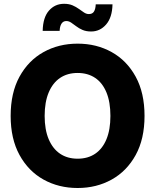

<svg xmlns="http://www.w3.org/2000/svg" viewBox="-20 -964 804 995"><path d="M382.3 10.3Q284.2 10.3 205.6 -33.4Q127 -77.1 81.1 -160.9Q35.2 -244.6 35.2 -363.3Q35.2 -482.9 81.1 -566.7Q127 -650.4 205.6 -694.1Q284.2 -737.8 382.3 -737.8Q480 -737.8 558.6 -694.1Q637.2 -650.4 683.1 -566.7Q729 -482.9 729 -363.3Q729 -244.1 683.1 -160.6Q637.2 -77.1 558.6 -33.4Q480 10.3 382.3 10.3ZM382.3 -141.6Q435.1 -141.6 473.1 -167.2Q511.2 -192.9 531.7 -242.4Q552.2 -292 552.2 -363.3Q552.2 -435.1 531.7 -484.9Q511.2 -534.7 473.1 -560.3Q435.1 -585.9 382.3 -585.9Q329.6 -585.9 291.5 -560.3Q253.4 -534.7 232.4 -484.9Q211.4 -435.1 211.4 -363.3Q211.4 -292 232.4 -242.4Q253.4 -192.9 291.5 -167.2Q329.6 -141.6 382.3 -141.6ZM452.1 -800.8Q426.8 -800.8 408 -808.8Q389.2 -816.9 375 -827.9Q360.8 -838.9 348.6 -846.9Q336.4 -855 323.7 -855Q307.6 -855 298.8 -841.6Q290 -828.1 289.1 -804.2H201.2Q202.6 -873.5 233.6 -908.9Q264.6 -944.3 312 -944.3Q337.4 -944.3 356 -936.3Q374.5 -928.2 388.9 -917.7Q403.3 -907.2 415.5 -899.2Q427.7 -891.1 440.4 -891.1Q459 -891.1 467 -904.1Q475.1 -917 476.1 -941.4H563Q561.5 -873.5 530 -837.2Q498.5 -800.8 452.1 -800.8Z"/></svg>

Font: Inter 20pt ExtraBold
Style: Regular
Weight: 800
Version: Version 4.001;git-66647c0bb